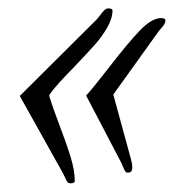

<svg xmlns="http://www.w3.org/2000/svg" viewBox="-20 -474 449 455"><path d="M217.3 -438Q211.4 -430.2 208 -426.8L26.9 -246.6L128.4 -64.9L133.8 -54.2Q136.7 -46.4 139.4 -43Q142.1 -39.6 147 -39.6Q157.2 -39.6 157.2 -44.9Q157.2 -69.3 147.9 -100.1Q138.7 -130.9 120.1 -179.7Q103.5 -223.6 96.7 -246.1L97.7 -245.1L96.7 -249Q106.9 -263.2 120.6 -278.3Q134.3 -293.5 157.2 -316.9Q187 -348.1 204.6 -367.9Q222.2 -387.7 234.4 -409.2Q246.6 -430.7 246.6 -449.7Q246.6 -451.7 243.9 -452.9Q241.2 -454.1 236.3 -454.1Q231.9 -454.1 227.5 -450Q223.1 -445.8 217.3 -438ZM362.3 -431.2Q339.4 -431.2 310.8 -401.1Q282.2 -371.1 237.8 -313.5Q199.7 -264.2 184.1 -247.6L267.1 -88.9L272 -77.6Q274.9 -70.8 276.9 -67.9Q278.8 -64.9 282.2 -64.9Q289.6 -64.9 291.5 -68.4Q293.5 -71.8 293.5 -77.1Q293.5 -85.4 290.5 -96.2L248.5 -250L356.4 -400.4Q358.4 -402.8 362.5 -407.5Q366.7 -412.1 369.4 -416.7Q372.1 -421.4 372.1 -426.3Q372.1 -428.2 369.4 -429.7Q366.7 -431.2 362.3 -431.2Z"/></svg>

Font: Radley
Style: Italic
Weight: 400
Italic angle: -12°
Designer: Vernon Adams
Foundry: Vernon Adams
Version: Version 1.003; ttfautohint (v1.6)